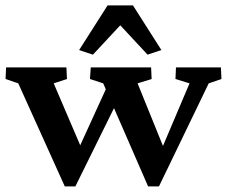

<svg xmlns="http://www.w3.org/2000/svg" viewBox="-20 -669 819 693"><path d="M514.6 3.9 352.5 -368.2 304.7 -383.8 307.6 -425.8H525.4L527.3 -383.8L476.6 -368.2L581.1 -110.4H554.7L664.1 -368.2L613.3 -383.8L615.2 -425.8H777.3L779.3 -383.8L733.4 -368.2L553.7 3.9ZM213.9 3.9 45.9 -368.2 0 -383.8 2 -425.8H219.7L221.7 -383.8L173.8 -368.2L284.2 -110.4H253.9L373 -371.1L406.2 -308.6L252 3.9ZM562.5 -488.3 512.7 -471.7 382.8 -611.3H445.3L315.4 -471.7L265.6 -488.3L368.2 -649.4H460Z"/></svg>

Font: Crimson Pro SemiBold
Style: Regular
Weight: 600
Designer: Jacques Le Bailly
Foundry: Baron von Fonthausen
Version: Version 1.003